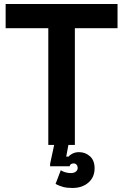

<svg xmlns="http://www.w3.org/2000/svg" viewBox="-20 -720 612 954"><path d="M564 -700V-580H352V0H220V-580H8V-700ZM326 -32 309 58H321Q328 49 341.5 42.5Q355 36 373 36Q404 36 427 56.5Q450 77 450 116Q450 161 419 187.5Q388 214 340 214Q313 214 294 209Q275 204 256 194L282 126Q293 133 306 136.5Q319 140 332 140Q347 140 356.5 133Q366 126 366 114Q366 105 360.5 98.5Q355 92 346 92Q329 92 326 106H229V94L256 -32Z"/></svg>

Font: Space Grotesk Variable
Style: Regular
Weight: 400
Designer: Florian Karsten (Space Grotesk), Colophon Foundry (Space Mono)
Foundry: Florian Karsten
Version: Version 1.106